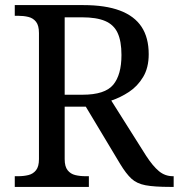

<svg xmlns="http://www.w3.org/2000/svg" viewBox="-20 -734 702 754"><path d="M38 0V-42H51Q73 -42 91.5 -46.5Q110 -51 121.5 -65.5Q133 -80 133 -109V-604Q133 -634 121.5 -648.5Q110 -663 91.5 -667.5Q73 -672 51 -672H38V-714H307Q394 -714 451 -692.5Q508 -671 536 -628.5Q564 -586 564 -521Q564 -468 542 -431.5Q520 -395 486.5 -373Q453 -351 417 -339L554 -122Q580 -82 604 -62Q628 -42 659 -42H662V0H648Q586 0 551.5 -6.5Q517 -13 496 -32.5Q475 -52 452 -90L317 -315H234V-109Q234 -80 245.5 -65.5Q257 -51 275.5 -46.5Q294 -42 316 -42H329V0ZM304 -362Q392 -362 424.5 -401Q457 -440 457 -518Q457 -572 442 -604.5Q427 -637 393 -651.5Q359 -666 302 -666H234V-362Z"/></svg>

Font: Noto Serif Gujarati
Style: Regular
Weight: 400
Designer: Universal Thirst, Indian Type Foundry and the Monotype Design Team
Foundry: Monotype Imaging Inc.
Version: Version 2.102